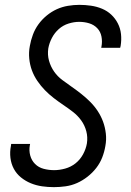

<svg xmlns="http://www.w3.org/2000/svg" viewBox="-20 -763 540 791"><path d="M202 8Q177 8 153 4.5Q129 1 107 -8Q85 -17 66.5 -32Q48 -47 37 -67.5Q26 -88 23 -112.5Q20 -137 25 -162L26 -170H104L103 -165Q99 -143 104.5 -122.5Q110 -102 124.5 -87.5Q139 -73 160 -67.5Q181 -62 203 -62Q225 -62 248.5 -68.5Q272 -75 291 -90Q310 -105 322 -127Q334 -149 338 -172Q342 -198 335.5 -222.5Q329 -247 314.5 -267Q300 -287 280.5 -302Q261 -317 241 -330.5Q221 -344 201.5 -359Q182 -374 165 -391.5Q148 -409 134 -429.5Q120 -450 111.5 -473Q103 -496 100.5 -522Q98 -548 103 -574Q107 -597 115.5 -620Q124 -643 138.5 -663Q153 -683 172.5 -699Q192 -715 214 -725Q236 -735 260 -739Q284 -743 307 -743Q331 -743 355 -739.5Q379 -736 400.5 -727Q422 -718 438.5 -702.5Q455 -687 465.5 -666.5Q476 -646 478.5 -622.5Q481 -599 477 -574L475 -566H397L398 -571Q402 -592 398 -612.5Q394 -633 380.5 -647Q367 -661 347.5 -667Q328 -673 306 -673Q285 -673 262.5 -666Q240 -659 222.5 -643.5Q205 -628 194 -607Q183 -586 179 -564Q175 -537 182 -512.5Q189 -488 203 -468Q217 -448 236.5 -433.5Q256 -419 276 -405Q296 -391 315 -376Q334 -361 351.5 -343.5Q369 -326 382.5 -305.5Q396 -285 404.5 -262Q413 -239 416 -213Q419 -187 414 -161Q410 -137 401 -114Q392 -91 376.5 -71Q361 -51 340.5 -35Q320 -19 297.5 -9Q275 1 250.5 4.5Q226 8 202 8Z"/></svg>

Font: Iosevka Curly
Style: Italic
Weight: 400
Italic angle: -9°
Monospace: yes
Designer: Belleve Invis
Foundry: Belleve Invis
Version: Version 22.1.2; ttfautohint (v1.8.4)